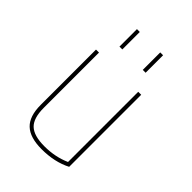

<svg xmlns="http://www.w3.org/2000/svg" viewBox="-217 -827 933 933"><g transform="rotate(45 250.0 -360.0)"><path d="M379.9 -37.1V-519.5H400.4V-24.4Q334 9.8 245.1 9.8Q165 9.8 127.4 -25.9Q89.8 -61.5 89.8 -139.6V-519.5H110.4V-139.6Q110.4 -69.3 141.1 -39.6Q171.9 -9.8 245.1 -9.8Q318.4 -9.8 379.9 -37.1ZM320.3 -610.4V-730.5H339.8V-610.4ZM160.2 -610.4V-730.5H179.7V-610.4Z"/></g></svg>

Font: Mgen+ 1mn thin
Style: Regular
Weight: 100
Designer: [Source Han Sans]
Ryoko NISHIZUKA  (kana & ideographs); Paul D. Hunt (Latin, Greek & Cyrillic); Wenlong ZHANG  (bopomofo
Version: Version 1.059.20150602